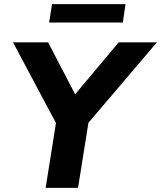

<svg xmlns="http://www.w3.org/2000/svg" viewBox="-20 -910 780 930"><path d="M201 0 259 -363 275 -269 43 -705H213L354 -434H328L555 -705H740L369 -269L416 -363L358 0ZM218 -801 232 -890H588L575 -801Z"/></svg>

Font: Nunito Sans 11pt ExtraBold
Style: Italic
Weight: 800
Italic angle: -9°
Version: Version 3.101;gftools[0.9.27]